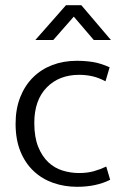

<svg xmlns="http://www.w3.org/2000/svg" viewBox="-20 -710 474 739"><path d="M284 -44Q316 -44 341 -51Q366 -58 389 -69L404 -18Q350 9 277 9Q228 9 185 -6Q142 -21 109.5 -51.5Q77 -82 58.5 -127.5Q40 -173 40 -234Q40 -290 57.5 -335Q75 -380 106.5 -411.5Q138 -443 181 -459.5Q224 -476 276 -476Q307 -476 336.5 -471.5Q366 -467 402 -451L386 -397Q360 -411 335.5 -416.5Q311 -422 285 -422Q207 -422 159.5 -373Q112 -324 112 -237Q112 -182 127 -145Q142 -108 166 -85.5Q190 -63 221 -53.5Q252 -44 284 -44ZM407 -556H341L264 -646L185 -556H116L234 -690H293Z"/></svg>

Font: Mukta Mahee Light
Style: Regular
Weight: 300
Designer: Shuchita Grover, Noopur Datye, Girish Dalvi, Yashodeep Gholap
Foundry: Ek Type
Version: Version 2.538;PS 1.000;hotconv 16.6.51;makeotf.lib2.5.65220;